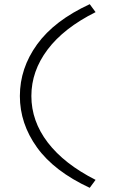

<svg xmlns="http://www.w3.org/2000/svg" viewBox="-20 -717 592 918"><path d="M409 181Q239 102 157 -12Q75 -126 75 -258Q75 -391 157.5 -505Q240 -619 409 -697L437 -659Q285 -583 207.5 -480Q130 -377 130 -258Q130 -138 208.5 -35.5Q287 67 437 143Z"/></svg>

Font: Lexend Mega ExtraLight
Style: Regular
Weight: 250
Version: Version 1.007